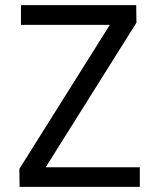

<svg xmlns="http://www.w3.org/2000/svg" viewBox="-20 -731 640 751"><path d="M526.9 -76.7V0H56.6L55.7 -70.3L409.7 -633.8H62V-710.9H512.7L513.7 -642.1L158.7 -76.7Z"/></svg>

Font: RobotoMono-Regular
Style: Regular
Weight: 400
Designer: Google
Version: Version 2.000985; 2015; ttfautohint (v1.3)